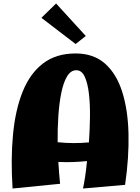

<svg xmlns="http://www.w3.org/2000/svg" viewBox="-20 -1072 803 1099"><path d="M455 7Q460 -14 466.5 -55.5Q473 -97 478 -150Q440 -146 398.5 -144.5Q357 -143 314 -145Q316 -111 318.5 -79.5Q321 -48 324 -20L52 7Q41 -161 54.5 -302.5Q68 -444 110 -548Q152 -652 226.5 -709Q301 -766 413 -766Q515 -766 580.5 -708.5Q646 -651 679 -548Q712 -445 715.5 -308.5Q719 -172 696 -14ZM417 -670Q385 -670 364 -635Q343 -600 331 -541Q319 -482 314 -408.5Q309 -335 310 -258Q356 -253 401 -253Q446 -253 489 -257Q494 -329 495 -402Q496 -475 489 -535.5Q482 -596 465 -633Q448 -670 417 -670ZM413 -820 217 -970 301 -1052 471 -866Z"/></svg>

Font: Marhey ExtraBold
Style: Regular
Weight: 800
Designer: Nur Syamsi & Bustanul Arifin
Foundry: Namelatype
Version: Version 1.000; ttfautohint (v1.8.4.7-5d5b)